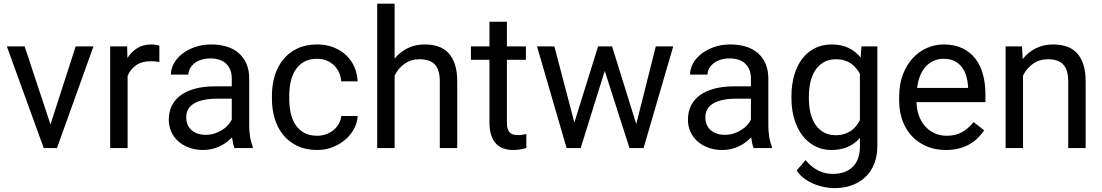

<svg xmlns="http://www.w3.org/2000/svg" viewBox="-20 -792 5897 1027"><path d="M250 -126.5 384.8 -543.9H480L284.7 0H213.9L16.6 -543.9H111.8Z M832.5 -460.4Q820.3 -462.9 810.1 -463.6Q799.8 -464.4 786.6 -464.4Q738.3 -464.4 708 -443.1Q677.7 -421.9 662.6 -386.2V0H569.3V-543.9H660.2L661.6 -481.4Q682.6 -515.1 714.4 -534.7Q746.1 -554.2 791 -554.2Q801.3 -554.2 814.5 -552Q827.6 -549.8 832.5 -547.4Z M1234.4 0Q1229.5 -10.3 1226.6 -25.4Q1223.6 -40.5 1221.2 -57.1Q1208.5 -43.9 1192.1 -31.5Q1175.8 -19 1156.2 -9.8Q1136.7 -0.5 1114.3 4.9Q1091.8 10.3 1066.4 10.3Q1024.9 10.3 991 -2.4Q957 -15.1 933.1 -36.6Q909.2 -58.1 896 -87.6Q882.8 -117.2 882.8 -150.9Q882.8 -194.8 899.9 -228.3Q917 -261.7 949 -284.2Q981 -306.6 1026.4 -318.4Q1071.8 -330.1 1127.4 -330.1H1219.7V-372.6Q1219.7 -421.4 1190.7 -450.4Q1161.6 -479.5 1104.5 -479.5Q1078.6 -479.5 1056.9 -472.4Q1035.2 -465.3 1020 -453.4Q1004.9 -441.4 996.3 -425.8Q987.8 -410.2 987.8 -393.1H894Q894 -422.4 909.4 -451.2Q924.8 -480 952.9 -502.7Q981 -525.4 1021 -539.8Q1061 -554.2 1110.4 -554.2Q1154.3 -554.2 1191.9 -543Q1229.5 -531.7 1256.1 -508.8Q1282.7 -485.8 1297.9 -451.7Q1313 -417.5 1313 -371.6V-118.7Q1313 -90.8 1317.6 -60.5Q1322.3 -30.3 1332 -7.8V0ZM1080.1 -70.8Q1105.5 -70.8 1127.4 -77.9Q1149.4 -85 1167.5 -96.2Q1185.5 -107.4 1199 -122.1Q1212.4 -136.7 1219.7 -152.3V-264.2H1142.6Q1062.5 -264.2 1019.3 -239.3Q976.1 -214.4 976.1 -164.1Q976.1 -144.5 982.7 -127.4Q989.3 -110.4 1002.4 -97.9Q1015.6 -85.4 1034.9 -78.1Q1054.2 -70.8 1080.1 -70.8Z M1676.8 -65.9Q1701.7 -65.9 1724.1 -74Q1746.6 -82 1763.9 -96.2Q1781.2 -110.4 1792.2 -129.6Q1803.2 -148.9 1805.2 -171.4H1893.1Q1891.1 -135.3 1873.3 -102.3Q1855.5 -69.3 1826.2 -44.4Q1796.9 -19.5 1758.5 -4.6Q1720.2 10.3 1676.8 10.3Q1615.7 10.3 1570.1 -11.7Q1524.4 -33.7 1494.4 -70.8Q1464.4 -107.9 1449.5 -157.2Q1434.6 -206.5 1434.6 -261.7V-282.7Q1434.6 -337.4 1449.5 -386.7Q1464.4 -436 1494.4 -473.1Q1524.4 -510.3 1569.8 -532.2Q1615.2 -554.2 1676.3 -554.2Q1724.1 -554.2 1763.2 -539.1Q1802.2 -523.9 1830.6 -497.6Q1858.9 -471.2 1875 -435.1Q1891.1 -398.9 1893.1 -356.9H1805.2Q1803.2 -382.3 1793.5 -404.1Q1783.7 -425.8 1767.1 -442.1Q1750.5 -458.5 1727.5 -468Q1704.6 -477.5 1676.3 -477.5Q1633.3 -477.5 1604.7 -460.4Q1576.2 -443.4 1558.8 -415.5Q1541.5 -387.7 1534.4 -352.8Q1527.3 -317.9 1527.3 -282.7V-261.7Q1527.3 -225.1 1534.4 -190.2Q1541.5 -155.3 1558.6 -127.7Q1575.7 -100.1 1604.5 -83Q1633.3 -65.9 1676.8 -65.9Z M2090.8 -478.5Q2119.6 -514.2 2160.4 -534.2Q2201.2 -554.2 2251.5 -554.2Q2291.5 -554.2 2323.7 -543.5Q2356 -532.7 2378.4 -508.8Q2400.9 -484.9 2413.3 -447.3Q2425.8 -409.7 2425.8 -356.4V0H2332.5V-357.4Q2332.5 -389.2 2325.4 -411.6Q2318.4 -434.1 2304.7 -448.2Q2291 -462.4 2270.5 -468.8Q2250 -475.1 2223.6 -475.1Q2178.2 -475.1 2144 -450.9Q2109.9 -426.8 2090.8 -387.7V0H1997.6V-772.5H2090.8Z M2691.4 -675.8V-543.9H2793V-472.2H2691.4V-134.8Q2691.4 -113.8 2696.3 -100.8Q2701.2 -87.9 2709.5 -80.8Q2717.8 -73.7 2728.8 -71.5Q2739.7 -69.3 2751 -69.3Q2762.7 -69.3 2775.6 -71.5Q2788.6 -73.7 2795.4 -75.2V0Q2784.2 2.9 2766.6 6.6Q2749 10.3 2724.1 10.3Q2698.2 10.3 2675.3 2.9Q2652.3 -4.4 2635.3 -21.5Q2618.2 -38.6 2608.2 -66.7Q2598.1 -94.7 2598.1 -135.3V-472.2H2499V-543.9H2598.1V-675.8Z M3383.3 -128.4 3487.8 -543.9H3581.1L3422.4 0H3347.2L3214.8 -412.6L3085.9 0H3010.7L2852.5 -543.9H2945.3L3052.2 -136.7L3179.2 -543.9H3253.9Z M4011.2 0Q4006.3 -10.3 4003.4 -25.4Q4000.5 -40.5 3998 -57.1Q3985.4 -43.9 3969 -31.5Q3952.6 -19 3933.1 -9.8Q3913.6 -0.5 3891.1 4.9Q3868.7 10.3 3843.3 10.3Q3801.8 10.3 3767.8 -2.4Q3733.9 -15.1 3710 -36.6Q3686 -58.1 3672.9 -87.6Q3659.7 -117.2 3659.7 -150.9Q3659.7 -194.8 3676.8 -228.3Q3693.8 -261.7 3725.8 -284.2Q3757.8 -306.6 3803.2 -318.4Q3848.6 -330.1 3904.3 -330.1H3996.6V-372.6Q3996.6 -421.4 3967.5 -450.4Q3938.5 -479.5 3881.3 -479.5Q3855.5 -479.5 3833.7 -472.4Q3812 -465.3 3796.9 -453.4Q3781.7 -441.4 3773.2 -425.8Q3764.6 -410.2 3764.6 -393.1H3670.9Q3670.9 -422.4 3686.3 -451.2Q3701.7 -480 3729.7 -502.7Q3757.8 -525.4 3797.9 -539.8Q3837.9 -554.2 3887.2 -554.2Q3931.2 -554.2 3968.8 -543Q4006.3 -531.7 4033 -508.8Q4059.6 -485.8 4074.7 -451.7Q4089.8 -417.5 4089.8 -371.6V-118.7Q4089.8 -90.8 4094.5 -60.5Q4099.1 -30.3 4108.9 -7.8V0ZM3856.9 -70.8Q3882.3 -70.8 3904.3 -77.9Q3926.3 -85 3944.3 -96.2Q3962.4 -107.4 3975.8 -122.1Q3989.3 -136.7 3996.6 -152.3V-264.2H3919.4Q3839.4 -264.2 3796.1 -239.3Q3752.9 -214.4 3752.9 -164.1Q3752.9 -144.5 3759.5 -127.4Q3766.1 -110.4 3779.3 -97.9Q3792.5 -85.4 3811.8 -78.1Q3831.1 -70.8 3856.9 -70.8Z M4213.4 -276.4Q4213.4 -338.9 4228.3 -389.9Q4243.2 -440.9 4271 -477.5Q4298.8 -514.2 4338.6 -534.2Q4378.4 -554.2 4428.2 -554.2Q4480 -554.2 4518.1 -536.1Q4556.2 -518.1 4583.5 -483.9L4587.9 -543.9H4672.9V-11.7Q4672.9 42.5 4656 84.5Q4639.2 126.5 4608.6 155.3Q4578.1 184.1 4535.9 199.2Q4493.7 214.4 4442.4 214.4Q4420.9 214.4 4393.6 209.5Q4366.2 204.6 4338.4 193.8Q4310.5 183.1 4284.9 165Q4259.3 147 4241.2 120.1L4289.1 64.5Q4306.2 85.4 4324.5 99.6Q4342.8 113.8 4361.1 122.3Q4379.4 130.9 4398.2 134.5Q4417 138.2 4435.5 138.2Q4468.3 138.2 4494.9 128.9Q4521.5 119.6 4540.5 101.1Q4559.6 82.5 4569.6 55.7Q4579.6 28.8 4579.6 -6.8V-54.2Q4552.2 -22.9 4514.9 -6.3Q4477.5 10.3 4427.2 10.3Q4378.4 10.3 4338.9 -10.5Q4299.3 -31.2 4271.5 -68.1Q4243.7 -105 4228.5 -155.5Q4213.4 -206.1 4213.4 -266.1ZM4306.6 -266.1Q4306.6 -225.1 4314.9 -189.2Q4323.2 -153.3 4340.8 -126.7Q4358.4 -100.1 4385.5 -84.5Q4412.6 -68.8 4450.2 -68.8Q4474.6 -68.8 4494.6 -75Q4514.6 -81.1 4530.5 -91.6Q4546.4 -102.1 4558.3 -116.7Q4570.3 -131.3 4579.6 -148.9V-397.5Q4570.3 -414.1 4558.3 -428.2Q4546.4 -442.4 4530.5 -453.1Q4514.6 -463.9 4495.1 -469.5Q4475.6 -475.1 4451.2 -475.1Q4413.1 -475.1 4386 -459.2Q4358.9 -443.4 4341.1 -416.3Q4323.2 -389.2 4314.9 -353.3Q4306.6 -317.4 4306.6 -276.4Z M5039.1 10.3Q4981.9 10.3 4936 -9.5Q4890.1 -29.3 4857.4 -64.2Q4824.7 -99.1 4807.1 -147.5Q4789.6 -195.8 4789.6 -252.9V-273.9Q4789.6 -340.3 4809.3 -392.8Q4829.1 -445.3 4862.3 -481Q4895.5 -516.6 4938.2 -535.4Q4981 -554.2 5027.3 -554.2Q5085.4 -554.2 5127.7 -533.9Q5169.9 -513.7 5197.5 -477.8Q5225.1 -441.9 5238 -393.3Q5251 -344.7 5251 -287.1V-245.6H4882.3Q4883.3 -207.5 4894.8 -174.8Q4906.2 -142.1 4927 -118.2Q4947.8 -94.2 4977.3 -80.1Q5006.8 -65.9 5043.9 -65.9Q5093.3 -65.9 5127.4 -85.9Q5161.6 -106 5187.5 -139.2L5244.1 -95.2Q5231 -74.7 5212.4 -55.9Q5193.8 -37.1 5168.9 -22.2Q5144 -7.3 5111.8 1.5Q5079.6 10.3 5039.1 10.3ZM5027.3 -477.5Q4999 -477.5 4975.3 -467.3Q4951.7 -457 4933.1 -437.5Q4914.6 -418 4902.3 -388.7Q4890.1 -359.4 4885.7 -321.8H5158.2V-329.1Q5156.7 -356 5149.4 -382.6Q5142.1 -409.2 5126.7 -430.4Q5111.3 -451.7 5087.2 -464.6Q5063 -477.5 5027.3 -477.5Z M5446.8 -543.9 5450.2 -475.6Q5479 -512.7 5520.3 -533.4Q5561.5 -554.2 5612.8 -554.2Q5652.8 -554.2 5685.1 -543.5Q5717.3 -532.7 5739.7 -508.8Q5762.2 -484.9 5774.7 -447.3Q5787.1 -409.7 5787.1 -356.4V0H5693.8V-357.4Q5693.8 -389.2 5686.8 -411.6Q5679.7 -434.1 5666 -448.2Q5652.3 -462.4 5631.8 -468.8Q5611.3 -475.1 5585 -475.1Q5539.6 -475.1 5505.4 -450.9Q5471.2 -426.8 5452.1 -387.7V0H5358.9V-543.9Z"/></svg>

Font: Roboto2
Style: Regular
Weight: 400
Designer: Google
Foundry: Google
Version: Version 2.000981-w3; 2014; ttfautohint (v1.1) -l 5 -r 24 -G 